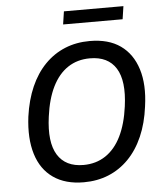

<svg xmlns="http://www.w3.org/2000/svg" viewBox="-59 -930 846 990"><g transform="rotate(-5 364.0 -434.5)"><path d="M335 9Q240 9 177.5 -34.5Q115 -78 90 -159.5Q65 -241 79 -353Q91 -439 120.5 -506Q150 -573 195.5 -619.5Q241 -666 299.5 -690Q358 -714 428 -714Q525 -714 586.5 -670.5Q648 -627 673.5 -546Q699 -465 683 -353Q672 -267 642.5 -199.5Q613 -132 567.5 -85.5Q522 -39 463.5 -15Q405 9 335 9ZM341 -80Q406 -80 455.5 -113Q505 -146 536 -209Q567 -272 579 -362Q597 -493 556 -559Q515 -625 421 -625Q356 -625 307 -592.5Q258 -560 227 -497.5Q196 -435 184 -344Q166 -213 207 -146.5Q248 -80 341 -80ZM299 -811 309 -878H617L607 -811Z"/></g></svg>

Font: Nunito Sans 10pt SemiCondensed SemiBold
Style: Italic
Weight: 600
Width: 4
Italic angle: -9°
Designer: Vernon Adams
Foundry: Vernon Adams
Version: Version 3.101;gftools[0.9.27]